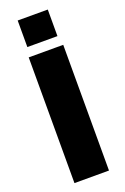

<svg xmlns="http://www.w3.org/2000/svg" viewBox="-172 -966 662 1019"><g transform="rotate(-20 158.5 -457.0)"><path d="M73 -764V-914H243V-764ZM61 0V-710H256V0Z"/></g></svg>

Font: Raleway-v4020 Black
Style: Regular
Weight: 900
Designer: Matt McInerney, Pablo Impallari, Rodrigo Fuenzalida
Foundry: Matt McInerney, Pablo Impallari, Rodrigo Fuenzalida
Version: Version 4.020;PS 004.020;hotconv 1.0.88;makeotf.lib2.5.64775